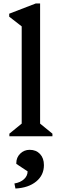

<svg xmlns="http://www.w3.org/2000/svg" viewBox="-20 -785 342 1106"><path d="M34 0V-15L105 -73V-633L33 -689V-706L186 -765H211V-73L282 -15V0ZM69 301 63 272Q98 266 118.5 247Q139 228 139 202L74 159V154Q74 122 96.5 100Q119 78 151 78Q188 78 210.5 102Q233 126 233 166Q233 224 188.5 260.5Q144 297 69 301Z"/></svg>

Font: Platypi
Style: Regular
Weight: 400
Designer: David Sargent
Foundry: Bolt Cutter Type
Version: Version 1.200; ttfautohint (v1.8.4.7-5d5b)